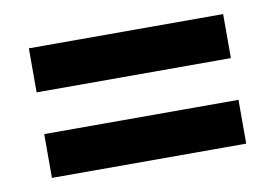

<svg xmlns="http://www.w3.org/2000/svg" viewBox="-44 -527 589 411"><g transform="rotate(-10 250.5 -321.0)"><path d="M39.1 -366.7H461.4V-462.4H39.1ZM39.6 -180.7H461.9V-275.9H39.6Z"/></g></svg>

Font: Wand UI Pro Bold
Style: Regular
Weight: 700
Designer: Andreas Faust
Version: Version 1.003;FEAKit 1.0